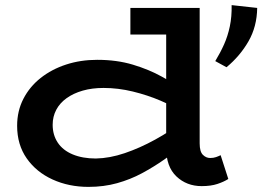

<svg xmlns="http://www.w3.org/2000/svg" viewBox="-20 -717 1026 751"><path d="M326 14Q249 14 185.5 -15Q122 -44 84.5 -97.5Q47 -151 47 -225Q47 -283 71.5 -330.5Q96 -378 139 -412Q182 -446 238.5 -464.5Q295 -483 360 -483Q437 -483 500 -464Q563 -445 612.5 -417.5Q662 -390 699 -364V-274Q660 -301 608.5 -323Q557 -345 499.5 -359Q442 -373 385 -373Q340 -373 303.5 -362.5Q267 -352 240.5 -333Q214 -314 200 -287.5Q186 -261 186 -229Q186 -189 206 -159Q226 -129 264.5 -113Q303 -97 355 -97Q409 -98 468 -118Q527 -138 587 -171Q647 -204 703 -246V-152Q664 -122 622.5 -93Q581 -64 535.5 -39.5Q490 -15 438 -0.5Q386 14 326 14ZM769 11Q710 11 670 -27Q630 -65 630 -138V-686H761V-156Q761 -124 773.5 -111.5Q786 -99 802 -99Q815 -99 825 -102.5Q835 -106 843 -110L873 -17Q856 -6 830.5 2.5Q805 11 769 11ZM490 -582V-686H742V-582ZM886 -697 986 -686Q985 -613 952 -555.5Q919 -498 866 -454L822 -478Q842 -511 856.5 -543.5Q871 -576 879 -614Q887 -652 886 -697Z"/></svg>

Font: BioRhyme SemiExpanded
Style: Bold
Weight: 700
Width: 6
Designer: Aoife Mooney
Foundry: Aoife Mooney Type
Version: Version 1.600;gftools[0.9.33]